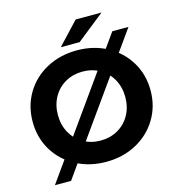

<svg xmlns="http://www.w3.org/2000/svg" viewBox="-136 -1018 1116 1205"><g transform="rotate(-15 422.0 -415.5)"><path d="M39 -350Q39 -453 88.5 -535.5Q138 -618 225.5 -665Q313 -712 422 -712Q531 -712 618 -665Q705 -618 755 -535.5Q805 -453 805 -350Q805 -247 755 -164.5Q705 -82 618 -35Q531 12 422 12Q313 12 225.5 -35Q138 -82 88.5 -164.5Q39 -247 39 -350ZM641 -350Q641 -415 612.5 -466Q584 -517 534 -545.5Q484 -574 422 -574Q360 -574 310 -545.5Q260 -517 231.5 -466Q203 -415 203 -350Q203 -285 231.5 -234Q260 -183 310 -154.5Q360 -126 422 -126Q484 -126 534 -154.5Q584 -183 612.5 -234Q641 -285 641 -350ZM669 -770H774L176 70H71ZM466 -901H634L453 -757H331Z"/></g></svg>

Font: Montserrat-Bold
Style: Bold
Weight: 700
Version: Version 7.200